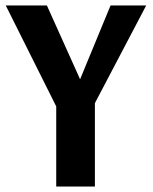

<svg xmlns="http://www.w3.org/2000/svg" viewBox="-20 -680 556 700"><path d="M185 -292 1 -660H151L272 -391L383 -660H513L326 -304V0H185Z"/></svg>

Font: Sansita Medium
Style: Regular
Weight: 500
Designer: Pablo Cosgaya
Foundry: Omnibus-Type
Version: Version 1.006